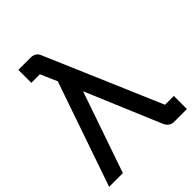

<svg xmlns="http://www.w3.org/2000/svg" viewBox="-224 -879 1047 1047"><g transform="rotate(-45 300.0 -355.5)"><path d="M0 45 209 -560 167 -656H101V-756H199Q234 -754 246 -724L532 -56H600V45H499Q467 43 452 13L268 -424L106 45Z"/></g></svg>

Font: SauceCodePro Nerd Font Mono
Style: Regular
Weight: 500
Monospace: yes
Designer: Paul D. Hunt, Teo Tuominen
Foundry: Adobe Systems Incorporated
Version: Version 2.030;PS 1.000;hotconv 16.6.51;makeotf.lib2.5.65220;